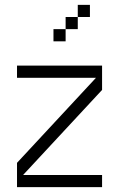

<svg xmlns="http://www.w3.org/2000/svg" viewBox="-20 -770 490 790"><path d="M50 0H400V-50H75L400 -400V-500H50V-450H375L50 -100ZM200 -600H250V-650H200ZM250 -650H300V-700H250ZM300 -700H350V-750H300Z"/></svg>

Font: LS-VG5000 Light
Style: Regular
Weight: 400
Designer: Justin Bihan, 2021
Foundry: Justin Bihan, 2021
Version: Version 1.000;Glyphs 3.1.2 (3151)